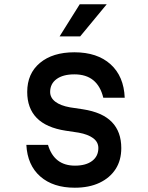

<svg xmlns="http://www.w3.org/2000/svg" viewBox="-20 -860 690 896"><path d="M204 -184Q218 -136 249.5 -111.5Q281 -87 330 -87Q381 -87 410 -109Q439 -131 439 -169Q439 -197 415 -215Q391 -233 347 -241L287 -250Q196 -264 151.5 -309.5Q107 -355 107 -431Q107 -517 166.5 -566.5Q226 -616 327 -616Q434 -616 496 -560Q558 -504 562 -404H462Q449 -458 415.5 -485.5Q382 -513 327 -513Q274 -513 244 -491Q214 -469 214 -431Q214 -404 238 -385.5Q262 -367 307 -359L367 -350Q458 -336 502 -290.5Q546 -245 546 -169Q546 -112 519.5 -71Q493 -30 444.5 -7Q396 16 329 16Q228 16 168 -36.5Q108 -89 103 -184ZM258 -690 352 -840H478L354 -690Z"/></svg>

Font: Martian Mono SemiCondensed
Style: Regular
Weight: 400
Width: 4
Designer: Roman Shamin
Foundry: Evil Martians
Version: Version 1.000